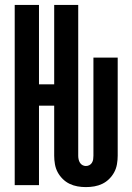

<svg xmlns="http://www.w3.org/2000/svg" viewBox="-20 -755 540 783"><path d="M330 8Q313 8 296 5Q279 2 263.5 -5.5Q248 -13 235.5 -25.5Q223 -38 215 -53Q207 -68 204 -85.5Q201 -103 201 -120V-324H139V0H40V-735H139V-411H201V-735H299V-120Q299 -113 300.5 -105.5Q302 -98 306 -91.5Q310 -85 316.5 -81.5Q323 -78 330 -78Q338 -78 344.5 -81.5Q351 -85 355 -91.5Q359 -98 360 -105.5Q361 -113 361 -120V-520H460V-120Q460 -103 457 -85.5Q454 -68 446 -53Q438 -38 425.5 -25.5Q413 -13 397.5 -5.5Q382 2 365 5Q348 8 330 8Z"/></svg>

Font: Iosevka SS04 Semibold
Style: Regular
Weight: 600
Monospace: yes
Designer: Belleve Invis
Foundry: Belleve Invis
Version: Version 19.0.0; ttfautohint (v1.8.4)